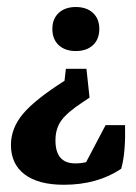

<svg xmlns="http://www.w3.org/2000/svg" viewBox="-20 -404 382 539"><path d="M222.7 -210.9 231.4 -129.9 212.9 -117.7Q168.5 -88.4 152.1 -65.7Q135.7 -43 135.7 -9.8Q135.7 54.7 191.4 54.7Q207 54.7 221.7 51.3L276.4 -52.7H331.1Q332 -18.1 329.6 13.7Q327.1 45.4 320.3 69.8Q253.4 114.7 159.2 114.7Q87.9 114.7 49.3 85.7Q10.7 56.6 10.7 2.9Q10.7 -43.9 44.4 -84.2Q78.1 -124.5 161.1 -177.2L165 -210.9ZM192.9 -384.3Q223.1 -384.3 241 -367.7Q258.8 -351.1 258.8 -322.8Q258.8 -293.9 241 -277.3Q223.1 -260.7 192.9 -260.7Q162.6 -260.7 144.8 -277.3Q127 -293.9 127 -322.8Q127 -351.1 144.8 -367.7Q162.6 -384.3 192.9 -384.3Z"/></svg>

Font: Markazi Text
Style: Bold
Weight: 700
Designer: Borna Izadpanah (Arabic designer), Fiona Ross (Arabic design director) and Florian Runge (Latin designer)
Foundry: Borna Izadpanah and Florian Runge
Version: Version 1.001; ttfautohint (v1.8.3)